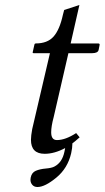

<svg xmlns="http://www.w3.org/2000/svg" viewBox="-20 -604 419 769"><path d="M130 145Q117 145 109.5 136.5Q102 128 102 116Q102 114 102.5 111Q103 108 103 107Q107 87 123.5 80Q140 73 163.5 71Q187 69 198 63Q229 47 238 4L241 -11Q198 12 159 12Q104 12 104 -44Q104 -60 109 -87L180 -391H115Q110 -391 111 -395L118 -426Q119 -430 123 -430Q170 -430 194.5 -457.5Q219 -485 232 -545L237 -564L298 -584L263 -430H373Q380 -430 379 -424L375 -404Q372 -391 349 -391H254L195 -135Q185 -98 185 -74Q185 -43 208 -43Q242 -43 285 -71L299 -54Q280 -37 270 -30Q270 -12 265 10Q251 70 205.5 107.5Q160 145 130 145Z"/></svg>

Font: Linux Libertine O
Style: Italic
Weight: 400
Italic angle: -12°
Designer: Philipp H. Poll
Foundry: Philipp H. Poll
Version: Version 5.1.6